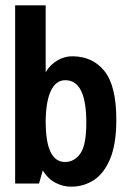

<svg xmlns="http://www.w3.org/2000/svg" viewBox="-20 -691 478 723"><path d="M248 12Q217 12 188.5 -3Q160 -18 141 -49L127 0H37V-671H152V-419Q169 -448 197 -464Q225 -480 255 -479Q330 -478 374 -422.5Q418 -367 418 -240Q418 -149 395 -93.5Q372 -38 333.5 -13Q295 12 248 12ZM225 -81Q259 -81 282 -112Q305 -143 305 -230Q305 -389 226 -389Q191 -389 172 -350Q153 -311 152 -235Q152 -156 170.5 -118.5Q189 -81 225 -81Z"/></svg>

Font: Inconsolata SemiCondensed ExtraBold
Style: Regular
Weight: 800
Width: 4
Monospace: yes
Designer: Raph Levien, Cyreal, Brenton Simpson
Foundry: Raph Levien, Cyreal, Google
Version: Version 3.100; ttfautohint (v1.8.4.7-5d5b)